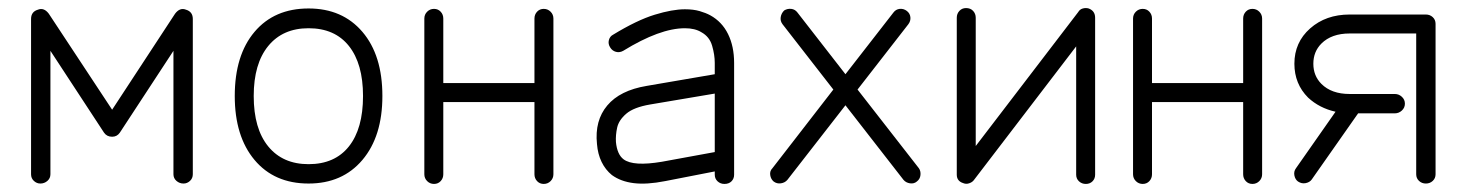

<svg xmlns="http://www.w3.org/2000/svg" viewBox="-20 -442 3636 476"><path d="M80 13Q71 13 64 6.5Q57 0 57 -10V-395Q57 -413 74 -418Q89 -424 101 -408L258 -170L414 -408Q426 -424 441 -418Q458 -413 458 -395V-10Q458 0 451 6.5Q444 13 435 13Q425 13 417.5 6.5Q410 0 410 -10V-316L277 -113Q270 -103 258 -103Q245 -103 238 -113L105 -316V-10Q105 0 97.5 6.5Q90 13 80 13Z M745 13Q660 13 611 -45.5Q562 -104 562 -204Q562 -305 611 -363Q660 -421 745 -421Q829 -421 878.5 -363Q928 -305 928 -204Q928 -104 878.5 -45.5Q829 13 745 13ZM745 -35Q810 -35 845 -79Q880 -123 880 -204Q880 -284 845 -328Q810 -372 745 -372Q681 -372 645 -328Q609 -284 609 -204Q609 -123 645 -79Q681 -35 745 -35Z M1056 14Q1046 14 1039 7Q1032 0 1032 -10V-396Q1032 -406 1039 -413Q1046 -420 1056 -420Q1066 -420 1072.5 -413Q1079 -406 1079 -396V-236H1305V-396Q1305 -406 1311.5 -413Q1318 -420 1328 -420Q1338 -420 1345 -413Q1352 -406 1352 -396V-10Q1352 0 1345 7Q1338 14 1328 14Q1318 14 1311.5 7Q1305 0 1305 -10V-189H1079V-10Q1079 0 1072.5 7Q1066 14 1056 14Z M1776 14Q1766 14 1759 7.5Q1752 1 1752 -9V-17L1629 7Q1583 16 1551 12Q1519 8 1497 -8Q1481 -21 1471.5 -40.5Q1462 -60 1460 -85Q1454 -143 1485.5 -180.5Q1517 -218 1583 -229L1752 -258V-286Q1752 -306 1745.5 -328.5Q1739 -351 1719 -362Q1703 -372 1678 -372Q1616 -372 1525 -316Q1516 -311 1507 -313.5Q1498 -316 1493 -324Q1487 -333 1489.5 -342.5Q1492 -352 1500 -356Q1559 -392 1603 -405.5Q1647 -419 1678 -419Q1699 -419 1714.5 -414.5Q1730 -410 1741 -404Q1770 -388 1785 -357.5Q1800 -327 1800 -286V-9Q1800 1 1793.5 7.5Q1787 14 1776 14ZM1621 -41 1752 -65V-210L1592 -183Q1551 -176 1532.5 -160Q1514 -144 1510 -125.5Q1506 -107 1507 -90Q1510 -59 1526 -47Q1550 -29 1621 -41Z M1898 8Q1891 2 1889.5 -8Q1888 -18 1895 -25L2046 -220L1920 -382Q1914 -390 1915.5 -399.5Q1917 -409 1924 -416Q1932 -421 1941.5 -420Q1951 -419 1957 -411L2076 -258L2195 -411Q2201 -419 2210.5 -420Q2220 -421 2228 -415Q2236 -409 2237 -399.5Q2238 -390 2232 -382L2106 -220L2258 -25Q2263 -18 2262 -8Q2261 2 2253 8Q2246 14 2236 12.5Q2226 11 2220 4L2076 -181L1932 4Q1926 11 1916 12.5Q1906 14 1898 8Z M2672 14Q2662 14 2655 7.5Q2648 1 2648 -9V-327L2394 5Q2390 10 2382.5 12.5Q2375 15 2368 12Q2352 7 2352 -9V-398Q2352 -408 2358.5 -415Q2365 -422 2375 -422Q2386 -422 2392.5 -415Q2399 -408 2399 -398V-80L2653 -412Q2657 -419 2664.5 -421Q2672 -423 2679 -421Q2695 -415 2695 -398V-9Q2695 1 2688.5 7.5Q2682 14 2672 14Z M2813 14Q2803 14 2796 7Q2789 0 2789 -10V-396Q2789 -406 2796 -413Q2803 -420 2813 -420Q2823 -420 2829.5 -413Q2836 -406 2836 -396V-236H3062V-396Q3062 -406 3068.5 -413Q3075 -420 3085 -420Q3095 -420 3102 -413Q3109 -406 3109 -396V-10Q3109 0 3102 7Q3095 14 3085 14Q3075 14 3068.5 7Q3062 0 3062 -10V-189H2836V-10Q2836 0 2829.5 7Q2823 14 2813 14Z M3515 13Q3505 13 3498 6.5Q3491 0 3491 -10V-359H3326Q3281 -359 3256 -334Q3236 -314 3236 -284Q3236 -254 3256 -234Q3281 -209 3326 -209H3438Q3448 -209 3455.5 -202Q3463 -195 3463 -185Q3463 -175 3455.5 -168Q3448 -161 3438 -161H3347L3232 3Q3227 10 3217 12Q3207 14 3198 8Q3191 3 3189 -7Q3187 -17 3193 -25L3291 -165Q3251 -174 3223 -200Q3189 -234 3189 -284Q3189 -337 3228 -371.5Q3267 -406 3326 -406H3515Q3525 -406 3532 -399.5Q3539 -393 3539 -383V-10Q3539 0 3532 6.5Q3525 13 3515 13Z"/></svg>

Font: Zen Kurenaido
Style: ARC
Weight: 400
Designer: Yoshimichi Ohira
Foundry: Positype
Version: Version 1.001